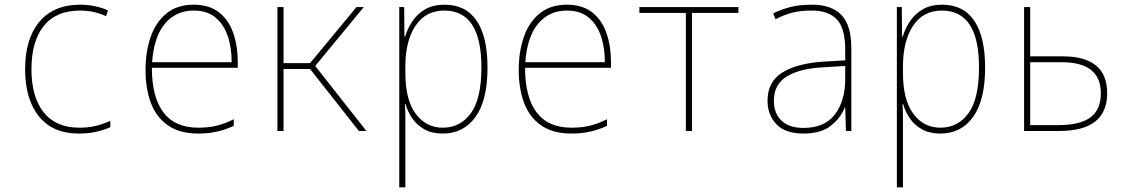

<svg xmlns="http://www.w3.org/2000/svg" viewBox="-20 -558 4810 818"><path d="M316 11Q205 11 146 -62Q87 -135 87 -263Q87 -393 148 -465.5Q209 -538 322 -538Q384 -538 440 -514L432 -489Q381 -513 321 -513Q219 -513 166.5 -447.5Q114 -382 114 -263Q114 -145 166 -79.5Q218 -14 318 -14Q353 -14 383 -20.5Q413 -27 450 -43V-16Q417 -2 385 4.5Q353 11 316 11Z M825 11Q746 11 696 -23.5Q646 -58 623 -119Q600 -180 600 -260Q600 -338 622 -401Q644 -464 689.5 -501Q735 -538 805 -538Q872 -538 913.5 -505Q955 -472 974 -416.5Q993 -361 993 -295V-269H627Q627 -145 676 -79.5Q725 -14 825 -14Q868 -14 903 -22.5Q938 -31 976 -50V-22Q943 -6 905.5 2.5Q868 11 825 11ZM628 -293H967Q967 -357 949.5 -406.5Q932 -456 896.5 -484.5Q861 -513 805 -513Q730 -513 683 -457.5Q636 -402 628 -293Z M1162 0V-528H1188V-289H1301L1499 -528H1530L1323 -277L1541 0H1509L1301 -264H1188V0Z M1681 240V-528H1702L1703 -402H1706Q1716 -436 1737 -467.5Q1758 -499 1791.5 -518.5Q1825 -538 1874 -538Q1964 -538 2010.5 -470Q2057 -402 2057 -270Q2057 -131 2006 -60Q1955 11 1866 11Q1820 11 1788 -7Q1756 -25 1736.5 -53.5Q1717 -82 1708 -114H1705Q1707 -89 1707 -60.5Q1707 -32 1707 -3V240ZM1866 -14Q1941 -14 1986 -75.5Q2031 -137 2031 -271Q2031 -513 1873 -513Q1793 -513 1750 -448Q1707 -383 1707 -275V-247Q1707 -133 1751 -73.5Q1795 -14 1866 -14Z M2415 11Q2336 11 2286 -23.5Q2236 -58 2213 -119Q2190 -180 2190 -260Q2190 -338 2212 -401Q2234 -464 2279.5 -501Q2325 -538 2395 -538Q2462 -538 2503.5 -505Q2545 -472 2564 -416.5Q2583 -361 2583 -295V-269H2217Q2217 -145 2266 -79.5Q2315 -14 2415 -14Q2458 -14 2493 -22.5Q2528 -31 2566 -50V-22Q2533 -6 2495.5 2.5Q2458 11 2415 11ZM2218 -293H2557Q2557 -357 2539.5 -406.5Q2522 -456 2486.5 -484.5Q2451 -513 2395 -513Q2320 -513 2273 -457.5Q2226 -402 2218 -293Z M2902 0V-503H2704V-528H3126V-503H2928V0Z M3403 11Q3325 11 3287.5 -29Q3250 -69 3250 -129Q3250 -209 3311.5 -248Q3373 -287 3482 -295L3581 -301V-347Q3581 -438 3545 -475.5Q3509 -513 3440 -513Q3391 -513 3357 -504.5Q3323 -496 3284 -476L3274 -501Q3309 -518 3347 -528Q3385 -538 3440 -538Q3522 -538 3564.5 -494.5Q3607 -451 3607 -353V0H3584L3581 -100H3579Q3562 -56 3520 -22.5Q3478 11 3403 11ZM3403 -13Q3494 -13 3537.5 -71Q3581 -129 3581 -220V-277L3484 -271Q3388 -266 3332.5 -232.5Q3277 -199 3277 -129Q3277 -75 3309.5 -44Q3342 -13 3403 -13Z M3801 240V-528H3822L3823 -402H3826Q3836 -436 3857 -467.5Q3878 -499 3911.5 -518.5Q3945 -538 3994 -538Q4084 -538 4130.5 -470Q4177 -402 4177 -270Q4177 -131 4126 -60Q4075 11 3986 11Q3940 11 3908 -7Q3876 -25 3856.5 -53.5Q3837 -82 3828 -114H3825Q3827 -89 3827 -60.5Q3827 -32 3827 -3V240ZM3986 -14Q4061 -14 4106 -75.5Q4151 -137 4151 -271Q4151 -513 3993 -513Q3913 -513 3870 -448Q3827 -383 3827 -275V-247Q3827 -133 3871 -73.5Q3915 -14 3986 -14Z M4343 0V-528H4369V-318H4507Q4697 -318 4697 -161Q4697 0 4493 0ZM4369 -25H4489Q4582 -25 4626 -58Q4670 -91 4670 -161Q4670 -293 4503 -293H4369Z"/></svg>

Font: Noto Sans Mono Condensed Thin
Style: Regular
Weight: 100
Width: 3
Designer: Monotype Design Team
Foundry: Monotype Imaging Inc.
Version: Version 2.014; ttfautohint (v1.8.4.7-5d5b)